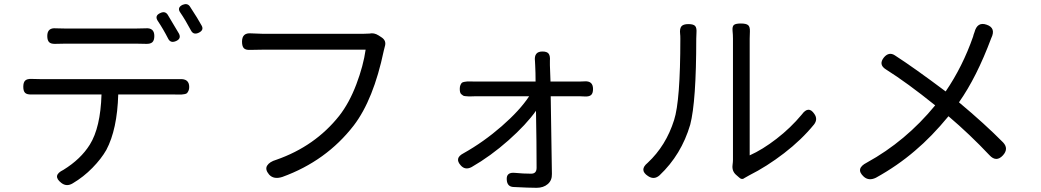

<svg xmlns="http://www.w3.org/2000/svg" viewBox="-20 -855 5040 930"><path d="M792 -784.2Q843.8 -698.2 846.7 -692.4Q859.4 -668 833 -656.2Q806.6 -644.5 794.9 -667Q770.5 -714.8 744.1 -753.9Q727.5 -779.3 756.8 -792Q779.3 -802.7 792 -784.2ZM297.9 -716.8H636.7Q668 -716.8 684.6 -717.8Q727.5 -721.7 727.5 -680.7Q727.5 -659.2 717.8 -650.4Q708 -641.6 686.5 -642.6Q669.9 -643.6 636.7 -643.6H298.8Q264.6 -643.6 249 -642.6Q227.5 -641.6 218.3 -650.4Q209 -659.2 209 -680.7Q209 -721.7 251 -717.8Q257.8 -717.8 273.9 -717.3Q290 -716.8 297.9 -716.8ZM178.7 -471.7H850.6Q896.5 -474.6 896.5 -433.6Q896.5 -422.9 893.1 -415.5Q889.6 -408.2 886.2 -404.3Q882.8 -400.4 873 -398.9Q863.3 -397.5 858.4 -397Q853.5 -396.5 839.4 -397Q825.2 -397.5 819.3 -397.5H552.7Q547.9 -228.5 495.1 -128.9Q470.7 -85.9 427.7 -42Q384.8 2 332 33.2Q302.7 50.8 277.3 31.2Q230.5 -4.9 287.1 -32.2Q371.1 -84 415 -154.3Q466.8 -237.3 471.7 -397.5H132.8Q111.3 -396.5 102.1 -404.8Q92.8 -413.1 92.8 -434.6Q92.8 -456.1 102.1 -464.8Q111.3 -473.6 132.8 -472.7Q147.5 -471.7 178.7 -471.7ZM905.3 -707Q877 -759.8 853.5 -793.9Q835.9 -818.4 865.2 -832Q887.7 -840.8 899.4 -824.2Q940.4 -761.7 957 -730.5Q968.8 -709 942.4 -696.3Q917 -684.6 905.3 -707Z M1751 -614.3H1250Q1238.3 -614.3 1218.8 -613.8Q1199.2 -613.3 1191.4 -613.3Q1169.9 -612.3 1161.1 -621.6Q1152.3 -630.9 1152.3 -653.3Q1152.3 -697.3 1196.3 -693.4Q1231.4 -691.4 1250 -691.4H1742.2Q1759.8 -691.4 1769.5 -692.4Q1792 -697.3 1813.5 -683.6L1827.1 -674.8Q1853.5 -658.2 1843.8 -628.9Q1839.8 -614.3 1838.9 -609.4Q1789.1 -372.1 1693.4 -247.1Q1560.5 -75.2 1347.7 2Q1305.7 15.6 1283.2 -9.8Q1262.7 -34.2 1273.9 -52.7Q1285.2 -71.3 1318.4 -81.1Q1505.9 -146.5 1623 -293.9Q1671.9 -356.4 1706.1 -446.8Q1740.2 -537.1 1751 -614.3Z M2281.2 -388.7Q2275.4 -388.7 2264.2 -388.2Q2252.9 -387.7 2248 -388.2Q2243.2 -388.7 2234.9 -389.2Q2226.6 -389.6 2223.1 -392.1Q2219.7 -394.5 2214.8 -398.4Q2210 -402.3 2208.5 -409.2Q2207 -416 2207 -424.8Q2207 -435.5 2210 -442.4Q2212.9 -449.2 2216.3 -453.1Q2219.7 -457 2229 -458.5Q2238.3 -460 2243.2 -460.4Q2248 -460.9 2261.2 -460.4Q2274.4 -460 2280.3 -460H2574.2Q2574.2 -503.9 2572.3 -539.1Q2572.3 -551.8 2571.3 -558.6Q2565.4 -605.5 2607.4 -605.5Q2629.9 -605.5 2637.7 -594.7Q2645.5 -584 2643.6 -560.5V-539.1L2646.5 -460H2787.1Q2802.7 -460 2811.5 -460.9Q2852.5 -463.9 2852.5 -423.8Q2852.5 -403.3 2843.3 -395Q2834 -386.7 2813.5 -387.7Q2804.7 -388.7 2789.1 -388.7H2647.5Q2653.3 -33.2 2653.3 -12.7Q2654.3 18.6 2633.3 36.6Q2612.3 54.7 2579.1 54.7Q2542 54.7 2467.8 50.8Q2436.5 49.8 2434.6 15.6Q2431.6 -22.5 2475.6 -17.6Q2514.6 -13.7 2552.7 -13.7Q2579.1 -13.7 2579.1 -42Q2579.1 -163.1 2576.2 -318.4Q2529.3 -252 2442.9 -175.3Q2356.4 -98.6 2264.6 -45.9Q2233.4 -29.3 2211.9 -53.7Q2179.7 -88.9 2224.6 -112.3Q2322.3 -167 2410.2 -243.7Q2498 -320.3 2543 -388.7Z M3352.5 -668Q3352.5 -363.3 3323.2 -251Q3280.3 -105.5 3174.8 -5.9Q3148.4 17.6 3119.1 -2Q3074.2 -31.2 3117.2 -66.4Q3206.1 -149.4 3245.1 -273.4Q3275.4 -366.2 3275.4 -667Q3275.4 -683.6 3274.4 -690.4Q3271.5 -715.8 3280.3 -727.1Q3289.1 -738.3 3314.5 -738.3Q3338.9 -738.3 3347.2 -729Q3355.5 -719.7 3353.5 -695.3Q3352.5 -687.5 3352.5 -668ZM3530.3 -81.1V-668Q3530.3 -686.5 3528.3 -706.1Q3526.4 -727.5 3535.2 -734.4Q3543.9 -741.2 3568.4 -741.2Q3593.8 -741.2 3603.5 -733.4Q3613.3 -725.6 3612.3 -702.1Q3611.3 -692.4 3611.3 -668V-102.5Q3672.9 -129.9 3741.2 -182.6Q3809.6 -235.4 3863.3 -299.8Q3896.5 -345.7 3924.8 -302.7Q3942.4 -277.3 3922.9 -252Q3862.3 -177.7 3777.8 -112.8Q3693.4 -47.9 3609.4 -5.9Q3588.9 5.9 3586.9 6.8Q3574.2 17.6 3561.5 5.9L3546.9 -6.8Q3524.4 -25.4 3528.3 -55.7Q3530.3 -71.3 3530.3 -81.1Z M4412.1 -125Q4327.1 -51.8 4222.7 5.9Q4188.5 22.5 4164.1 1Q4121.1 -38.1 4178.7 -67.4Q4367.2 -170.9 4509.8 -344.7Q4374 -454.1 4271.5 -518.6Q4233.4 -542 4261.7 -577.1Q4286.1 -605.5 4314.5 -586.9Q4408.2 -526.4 4560.5 -412.1Q4642.6 -532.2 4693.4 -677.7Q4693.4 -679.7 4695.8 -687Q4698.2 -694.3 4700.2 -699.2Q4713.9 -751 4758.8 -735.4Q4805.7 -719.7 4781.2 -669.9Q4710.9 -481.4 4625 -359.4Q4750 -254.9 4838.9 -165Q4867.2 -134.8 4837.9 -102.5Q4805.7 -67.4 4772.5 -103.5Q4677.7 -204.1 4574.2 -292Q4493.2 -193.4 4412.1 -125Z"/></svg>

Font: GenSenMaruGothic TW TTF Regular
Style: Regular
Weight: 400
Version: Version 1.301